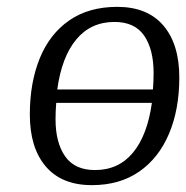

<svg xmlns="http://www.w3.org/2000/svg" viewBox="-20 -530 543 560"><path d="M503 -304Q503 -211 473 -140Q443 -69 386 -29.5Q329 10 248 10Q160 10 113.5 -44.5Q67 -99 67 -196Q67 -289 96 -360Q125 -431 182 -470.5Q239 -510 322 -510Q410 -510 456.5 -455.5Q503 -401 503 -304ZM314 -466Q245 -466 202.5 -415Q160 -364 147 -269H426Q428 -292 428 -317Q428 -386 400.5 -426Q373 -466 314 -466ZM142 -182Q142 -114 170 -74Q198 -34 257 -34Q326 -34 368 -85Q410 -136 423 -230H144Q142 -207 142 -182Z"/></svg>

Font: Arsenal SC
Style: Italic
Weight: 400
Italic angle: -9.10001°
Designer: Andrij Shevchenko
Foundry: Stairsfor
Version: Version 2.001; ttfautohint (v1.8.4.7-5d5b)